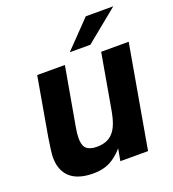

<svg xmlns="http://www.w3.org/2000/svg" viewBox="-140 -870 894 990"><g transform="rotate(-20 307.5 -375.5)"><path d="M42 -84Q35 -106 35 -137Q35 -164 48 -244L104 -564H256L199 -242Q193 -208 193 -184Q193 -152 205 -134Q223 -111 268 -111Q324 -111 354 -143Q371 -160 382.5 -188.5Q394 -217 402 -262L455 -564H606L507 0H355L367 -66Q331 -25 293 -6.5Q255 12 205 12Q71 12 42 -84ZM415 -617H302L443 -763H594Z"/></g></svg>

Font: Open Sauce One ExtraBold Italic
Style: Regular
Weight: 800
Italic angle: -10°
Designer: Alfredo Marco Pradil
Foundry: Creative Sauce Fz LLC
Version: Version 1.477